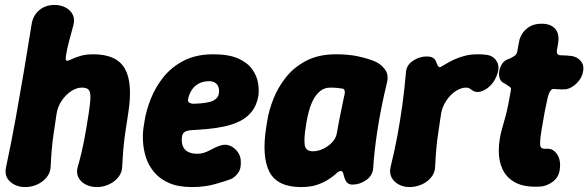

<svg xmlns="http://www.w3.org/2000/svg" viewBox="-20 -739 2384 778"><path d="M82.8 19Q45.2 19 20.9 -3Q-3.4 -25 4.6 -61.8Q26 -162.2 43 -256.4Q60 -350.6 76 -445.3Q92 -540 108 -640Q113.2 -675.6 138.4 -697.3Q163.6 -719 201.2 -719Q226.2 -719 245.8 -708.5Q265.4 -698 274.6 -680Q283.8 -662 277.4 -637Q267.4 -600 259.7 -571.4Q252 -542.8 248 -517.4Q245.2 -502.8 246.6 -497.5Q248 -492.2 253.8 -492.8Q261.2 -494.6 274.9 -501.1Q288.6 -507.6 309.2 -513.3Q329.8 -519 358.2 -519Q452.6 -519 485.9 -460.9Q519.2 -402.8 499.4 -279Q492.8 -237 487.9 -203.6Q483 -170.2 480.1 -137.6Q477.2 -105 475.2 -63.6Q474.6 -39.6 459.3 -20.8Q444 -2 420.9 8.5Q397.8 19 372.8 19Q347.2 19 326.9 8.5Q306.6 -2 297.4 -20.8Q288.2 -39.6 295.2 -63.6Q304.2 -94.4 310.2 -120.3Q316.2 -146.2 321 -170.7Q325.8 -195.2 330.1 -221.6Q334.4 -248 339.4 -279Q346.2 -322.8 346.4 -345.4Q346.6 -368 338.6 -376Q330.6 -384 311.6 -384Q290.2 -384 268.3 -369.6Q246.4 -355.2 230.3 -331.4Q214.2 -307.6 209.4 -279Q203.4 -237 198.2 -203.6Q193 -170.2 190.1 -137.6Q187.2 -105 185.2 -63.6Q184.6 -39.6 169.3 -20.8Q154 -2 130.9 8.5Q107.8 19 82.8 19Z M758.2 19Q703 19 665.7 2.9Q628.4 -13.2 605.4 -40.4Q582.4 -67.6 571.9 -99.7Q561.4 -131.8 559.5 -164.7Q557.6 -197.6 562 -225L566 -250Q572.6 -292 591.1 -338.8Q609.6 -385.6 642.2 -426.5Q674.8 -467.4 724.8 -493.2Q774.8 -519 843.8 -519Q907.8 -519 945.8 -501.7Q983.8 -484.4 1002.3 -458Q1020.8 -431.6 1025.5 -403Q1030.2 -374.4 1027.2 -352Q1020.8 -313 1000.9 -287.7Q981 -262.4 951.9 -248.1Q922.8 -233.8 888.6 -226.5Q854.4 -219.2 819.6 -216.2Q784.8 -213.2 753.4 -211.4Q734 -209.6 726.5 -202.9Q719 -196.2 717.4 -185.8Q714.8 -165 720 -149.2Q725.2 -133.4 740 -124.7Q754.8 -116 779.8 -116Q804.6 -116 829.5 -129.8Q854.4 -143.6 872.8 -149.2Q893.8 -156.2 911.8 -148.6Q929.8 -141 942.1 -124.8Q954.4 -108.6 955.6 -89.2Q958.2 -56 944.5 -37.9Q930.8 -19.8 915 -13Q895.2 -5.4 852.3 6.8Q809.4 19 758.2 19ZM764.8 -318.6Q822 -320.2 843.3 -330.8Q864.6 -341.4 866.8 -360.8Q869.2 -375.8 865.1 -386.7Q861 -397.6 851.4 -403.8Q841.8 -410 826.8 -410Q803.6 -410 785.8 -400.6Q768 -391.2 757 -374.5Q746 -357.8 741.6 -334.6Q741 -326.4 748.6 -322.2Q756.2 -318 764.8 -318.6Z M1200.2 19Q1103.4 19 1071.6 -42.8Q1039.8 -104.6 1059 -225L1063 -250Q1069.6 -292 1088.1 -338.8Q1106.6 -385.6 1139.2 -426.5Q1171.8 -467.4 1221.8 -493.2Q1271.8 -519 1340.8 -519Q1391.8 -519 1428.8 -511.1Q1465.8 -503.2 1494.4 -492.2Q1521.4 -481.6 1538.6 -459.5Q1555.8 -437.4 1548.4 -405.6Q1536.4 -356.6 1526.8 -308.8Q1517.2 -261 1510.2 -216.3Q1503.2 -171.6 1498.7 -131.5Q1494.2 -91.4 1492.2 -58Q1490 -27.6 1464 -9.3Q1438 9 1407.8 9Q1395.2 9 1387.6 1.9Q1380 -5.2 1376.2 -17.6Q1372 -30.4 1370.2 -38.2Q1368.4 -46 1360.2 -46Q1353.6 -46 1342.7 -36Q1331.8 -26 1313.4 -13.5Q1295 -1 1267.4 9Q1239.8 19 1200.2 19ZM1248.4 -126Q1267.8 -126 1289 -135.8Q1310.2 -145.6 1326 -162.4Q1341.8 -179.2 1345 -200Q1349.8 -227.6 1354.1 -250.1Q1358.4 -272.6 1363.4 -295.1Q1368.4 -317.6 1373.6 -345.2Q1383.4 -379.4 1366.2 -380.2Q1358.4 -381.6 1345.7 -382.8Q1333 -384 1319.2 -384Q1294.8 -384 1277.7 -370.2Q1260.6 -356.4 1249.5 -334.9Q1238.4 -313.4 1232.3 -290.7Q1226.2 -268 1223 -250L1219 -225Q1211.2 -177.2 1214.8 -151.6Q1218.4 -126 1248.4 -126Z M1639.2 19Q1615.8 19 1596.2 8.8Q1576.6 -1.4 1566.9 -19.6Q1557.2 -37.8 1562.6 -61.8Q1579.6 -131.2 1590.8 -192Q1602 -252.8 1610.4 -314.1Q1618.8 -375.4 1624.8 -443.8Q1626 -474 1652.4 -492.1Q1678.8 -510.2 1708.6 -510.2Q1726.6 -510.2 1736 -503.7Q1745.4 -497.2 1748.8 -484.2Q1752.8 -474.2 1756.2 -469.8Q1759.6 -465.4 1766 -467.8Q1773.8 -472 1787.1 -480.2Q1800.4 -488.4 1819.4 -497.3Q1838.4 -506.2 1862.4 -512.6Q1886.4 -519 1915.8 -519Q1925.6 -519 1934.5 -518.5Q1943.4 -518 1950.4 -517Q1981.2 -513.2 1994.6 -487.2Q2008 -461.2 1987.4 -420.8Q1978.8 -402.4 1961.7 -387.2Q1944.6 -372 1925.3 -367.4Q1906 -362.8 1890.2 -375.4Q1886.6 -378.6 1881 -381.3Q1875.4 -384 1869.2 -384Q1847.8 -384 1826.1 -369.6Q1804.4 -355.2 1788.6 -331.4Q1772.8 -307.6 1767.4 -279Q1761.4 -237 1756.2 -203.6Q1751 -170.2 1748.1 -137.6Q1745.2 -105 1743.2 -63.6Q1742.6 -39.6 1727.5 -20.8Q1712.4 -2 1688.8 8.5Q1665.2 19 1639.2 19Z M2169.4 17Q2106.8 20.6 2070.1 1.6Q2033.4 -17.4 2016.9 -52Q2000.4 -86.6 2001.1 -130.6Q2001.8 -174.6 2015 -219.8Q2023.6 -248.4 2029.5 -271.7Q2035.4 -295 2040.1 -318.6Q2044.8 -342.2 2049.6 -370.2Q2051.8 -379.8 2049 -383.6Q2046.2 -387.4 2041.2 -390.1Q2036.2 -392.8 2029.6 -398.2Q2012.4 -404.8 2006.2 -418Q2000 -431.2 2003 -451Q2006.6 -469.8 2016.5 -483.1Q2026.4 -496.4 2046 -501.8Q2058.2 -507.8 2066 -513.5Q2073.8 -519.2 2076 -530.4Q2077.4 -541.4 2080.4 -555Q2083.4 -568.6 2085.2 -579Q2094.6 -608.6 2117.8 -625.8Q2141 -643 2174.4 -643Q2207.4 -643 2225.8 -626.2Q2244.2 -609.4 2243.2 -577.8Q2242 -568 2240.6 -557.4Q2239.2 -546.8 2236.8 -536.4Q2233 -515 2252.6 -515Q2264.2 -515 2275.5 -514.1Q2286.8 -513.2 2297.4 -512Q2319.8 -507.8 2333.5 -491.5Q2347.2 -475.2 2343 -451Q2339.4 -425.2 2319 -403.9Q2298.6 -382.6 2274.8 -377.4Q2263 -376.4 2250.2 -376.9Q2237.4 -377.4 2225.8 -378.4Q2217 -380 2210.5 -371.2Q2204 -362.4 2199.6 -345.4Q2192.8 -314.4 2187.1 -285.3Q2181.4 -256.2 2175 -216.2Q2169.2 -180.2 2168.5 -162.4Q2167.8 -144.6 2173.8 -140Q2179.8 -135.4 2193.4 -136.2Q2220.6 -138.8 2237.4 -113.9Q2254.2 -89 2247.8 -49.2Q2243 -19.2 2218.8 -1.9Q2194.6 15.4 2169.4 17Z"/></svg>

Font: Winky Sans
Style: Italic
Weight: 400
Italic angle: -8.97852°
Designer: Simon Atzbach
Foundry: typofactur
Version: Version 1.205